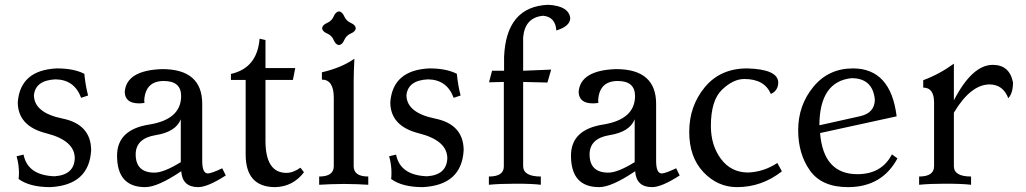

<svg xmlns="http://www.w3.org/2000/svg" viewBox="-20 -766 4252 796"><path d="M188.5 9.8Q103 9.8 57.1 -23.9Q58.6 -36.1 58.6 -49.3Q58.6 -84 48.8 -118.2L77.6 -125Q94.7 -39.1 206.1 -35.2Q287.1 -40.5 290 -109.4Q290 -183.6 171.9 -213.4Q53.7 -243.2 53.7 -342.3Q64 -475.6 215.8 -482.4Q286.1 -482.4 329.6 -460Q334.5 -410.6 345.2 -370.1L316.4 -360.4Q288.6 -436 210 -437Q126.5 -433.1 120.6 -370.6Q122.1 -298.3 239.5 -274.4Q356.9 -250.5 357.9 -143.6Q350.1 1.5 188.5 9.8Z M620.1 -50.3Q659.2 -50.3 729.5 -93.8V-271.5Q709 -219.2 625.7 -205.8Q542.5 -192.4 542.5 -125.5Q543 -50.3 620.1 -50.3ZM801.8 9.8Q735.8 9.8 731.4 -56.2Q633.8 9.8 582 9.8Q465.3 9.8 465.3 -120.6Q465.3 -228.5 597.9 -249.5Q730.5 -270.5 731 -367.7Q731 -430.2 659.2 -430.2Q584 -430.2 578.1 -352.5Q578.1 -343.3 579.1 -339.4Q566.4 -337.4 556.6 -337.4Q498.5 -337.4 497.1 -384.8Q503.9 -474.6 652.3 -479.5Q818.4 -479.5 818.4 -335.4V-98.6Q818.4 -46.9 841.8 -46.9Q857.4 -47.4 901.4 -68.4L916 -38.6Q840.8 9.8 801.8 9.8Z M1121.1 9.8Q998.5 9.8 998.5 -125.5V-434.6H937.5V-459.5Q1046.4 -483.9 1056.2 -605.5L1080.6 -600.1V-483.9H1204.1L1194.3 -434.6H1080.6V-182.6Q1080.6 -49.3 1167.5 -49.3Q1195.3 -49.3 1225.6 -70.8L1240.2 -51.8Q1194.8 7.8 1121.1 9.8Z M1385.3 -579.1Q1371.6 -580.6 1363.5 -599.9Q1355.5 -619.1 1336.2 -627.2Q1316.9 -635.3 1315.4 -648.9Q1316.9 -662.6 1336.2 -670.9Q1355.5 -679.2 1363.5 -698.2Q1371.6 -717.3 1385.3 -718.8Q1398.9 -717.3 1407.2 -698.2Q1415.5 -679.2 1434.6 -670.9Q1453.6 -662.6 1455.1 -648.9Q1453.6 -635.3 1434.6 -627.2Q1415.5 -619.1 1407.2 -599.9Q1398.9 -580.6 1385.3 -579.1ZM1506.8 0Q1465.8 -2.9 1406.2 -3.4Q1346.7 -2.9 1303.2 0V-34.2Q1363.8 -34.2 1363.8 -77.1V-360.4Q1363.8 -436 1314.5 -436V-466.3Q1395.5 -484.9 1449.2 -522.5Q1446.3 -463.4 1446.3 -431.6V-77.1Q1446.3 -34.2 1506.8 -34.2Z M1732.9 9.8Q1647.5 9.8 1601.6 -23.9Q1603 -36.1 1603 -49.3Q1603 -84 1593.3 -118.2L1622.1 -125Q1639.2 -39.1 1750.5 -35.2Q1831.5 -40.5 1834.5 -109.4Q1834.5 -183.6 1716.3 -213.4Q1598.1 -243.2 1598.1 -342.3Q1608.4 -475.6 1760.3 -482.4Q1830.6 -482.4 1874 -460Q1878.9 -410.6 1889.6 -370.1L1860.8 -360.4Q1833 -436 1754.4 -437Q1670.9 -433.1 1665 -370.6Q1666.5 -298.3 1783.9 -274.4Q1901.4 -250.5 1902.3 -143.6Q1894.5 1.5 1732.9 9.8Z M2222.2 0Q2187 -4.4 2119.1 -4.4Q2051.8 -4.4 2006.8 0V-34.2Q2068.8 -34.2 2068.8 -75.7V-426.3L2007.3 -424.8L2020 -472.7H2069.8V-529.3Q2078.1 -738.8 2252.4 -746.1Q2338.4 -741.7 2344.2 -690.4Q2343.3 -657.2 2286.6 -639.6Q2282.7 -695.8 2231.9 -700.7Q2156.2 -693.8 2148.9 -611.3V-472.7L2265.1 -477.5L2249.5 -423.8L2148.9 -426.3V-75.7Q2150.9 -34.2 2222.2 -34.2Z M2502 -50.3Q2541 -50.3 2611.3 -93.8V-271.5Q2590.8 -219.2 2507.6 -205.8Q2424.3 -192.4 2424.3 -125.5Q2424.8 -50.3 2502 -50.3ZM2683.6 9.8Q2617.7 9.8 2613.3 -56.2Q2515.6 9.8 2463.9 9.8Q2347.2 9.8 2347.2 -120.6Q2347.2 -228.5 2479.7 -249.5Q2612.3 -270.5 2612.8 -367.7Q2612.8 -430.2 2541 -430.2Q2465.8 -430.2 2460 -352.5Q2460 -343.3 2460.9 -339.4Q2448.2 -337.4 2438.5 -337.4Q2380.4 -337.4 2378.9 -384.8Q2385.7 -474.6 2534.2 -479.5Q2700.2 -479.5 2700.2 -335.4V-98.6Q2700.2 -46.9 2723.6 -46.9Q2739.3 -47.4 2783.2 -68.4L2797.9 -38.6Q2722.7 9.8 2683.6 9.8Z M3035.6 9.8Q2955.1 9.8 2896.2 -52.5Q2837.4 -114.7 2837.4 -219.2Q2837.4 -326.2 2901.9 -404.3Q2966.3 -482.4 3077.6 -482.4Q3203.6 -479 3206.5 -425.3Q3206.5 -390.1 3175.8 -376.5Q3149.4 -438.5 3065.9 -438.5Q3020 -438.5 2973.6 -394.3Q2927.2 -350.1 2927.2 -243.7Q2927.2 -163.1 2969.2 -106.9Q3011.2 -50.8 3081.5 -50.8Q3146.5 -53.2 3202.6 -90.3L3221.7 -55.7Q3138.2 9.8 3035.6 9.8Z M3495.6 9.8Q3386.7 9.8 3337.9 -59.1Q3289.1 -127.9 3289.1 -226.1Q3289.1 -329.6 3352.1 -406Q3415 -482.4 3516.1 -482.4Q3672.9 -482.4 3697.3 -283.7L3379.9 -214.4Q3393.6 -43.9 3534.7 -43.9Q3635.3 -43.9 3677.7 -126L3700.7 -109.4Q3636.7 9.8 3495.6 9.8ZM3377 -246.6 3545.9 -284.2Q3606.9 -297.9 3606.9 -354Q3597.7 -441.9 3510.3 -441.9Q3377.9 -428.2 3377 -246.6Z M4005.9 0Q3970.7 -4.4 3897.9 -4.4Q3835.4 -4.4 3790.5 0V-34.2Q3852.5 -34.2 3852.5 -77.1V-340.8Q3852.5 -402.8 3807.6 -402.8V-433.6Q3875 -458.5 3934.6 -502V-350.1Q4010.7 -497.1 4095.7 -497.1Q4165.5 -497.1 4179.7 -424.3Q4179.7 -379.4 4160.2 -358.9Q4138.2 -416 4082 -416Q4003.9 -415 3934.6 -298.8V-77.1Q3934.6 -34.2 4005.9 -34.2Z"/></svg>

Font: Kelvinch
Style: Regular
Weight: 400
Designer: Paul James MIller
Foundry: High-Logic / Made with FontCreator
Version: Version 3.30 September 23, 2016